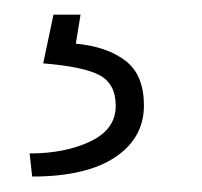

<svg xmlns="http://www.w3.org/2000/svg" viewBox="-20 -23 269 256"><path d="M22.9 212.4 19.5 181.6Q66.9 181.6 100.6 165.5Q134.3 149.4 134.3 118.2Q134.3 88.9 113 77.4Q91.8 65.9 37.6 61.5L51.3 -3.4H87.4L81.1 35.2Q122.6 39.1 147.2 57.9Q171.9 76.7 171.9 117.7Q171.9 161.1 133.3 186.8Q94.7 212.4 22.9 212.4Z"/></svg>

Font: Roboto Slab ExtraLight
Style: Regular
Weight: 250
Designer: Google
Version: Version 2.000; ttfautohint (v1.8.1.43-b0c9)